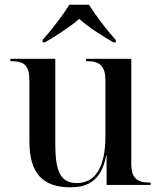

<svg xmlns="http://www.w3.org/2000/svg" viewBox="-20 -786 684 816"><path d="M161 -616V-606H171C210 -628 280 -673 317 -706C351 -673 423 -628 462 -606H472V-616C434 -658 386 -721 358 -766H275C247 -721 199 -658 161 -616ZM279 10C334 10 409 -3 431 -125H433V0H620V-10H617C564 -10 538 -27 538 -91V-536H346V-526H349C402 -526 428 -508 428 -443V-207C428 -83 390 -8 306 -8C238 -8 215 -57 215 -172V-536H24V-526H27C84 -526 105 -508 105 -441V-185C105 -49 162 10 279 10Z"/></svg>

Font: Noto Serif Display Medium
Style: Regular
Weight: 500
Designer: Monotype Design Team
Foundry: Monotype Imaging Inc.
Version: Version 2.009